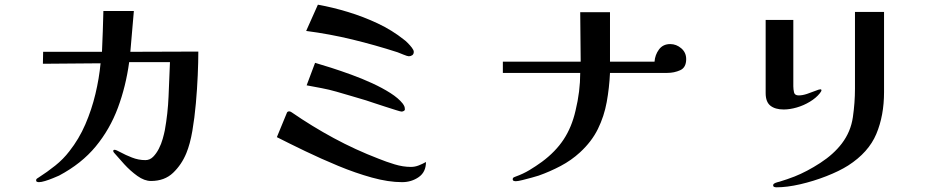

<svg xmlns="http://www.w3.org/2000/svg" viewBox="-20 -772 4040 819"><path d="M826 -552Q754 -552 681.5 -551.5Q609 -551 536 -551L551 -725H421Q420 -682 418.5 -638.5Q417 -595 415 -551H164L163 -500L409 -502Q403 -438 387 -371Q371 -304 344 -241.5Q317 -179 276 -127Q250 -93 215.5 -65.5Q181 -38 145 -15Q142 -13 138 -10.5Q134 -8 134 -3Q134 2 138 3.5Q142 5 146 5Q156 5 172.5 0Q189 -5 206 -12Q223 -19 232 -23Q328 -74 388.5 -147.5Q449 -221 483 -312.5Q517 -404 531 -507H705Q702 -434 699 -361Q696 -288 683 -216Q680 -201 674 -179.5Q668 -158 657.5 -137.5Q647 -117 633 -103Q619 -89 600 -89Q571 -89 543 -100Q515 -111 495 -122Q475 -133 469 -133Q463 -133 463 -128Q463 -124 467 -120Q484 -100 510 -71.5Q536 -43 566 -21.5Q596 0 624 0Q682 0 718.5 -35Q755 -70 775 -119Q791 -158 800.5 -213.5Q810 -269 815.5 -331Q821 -393 823.5 -451Q826 -509 826 -552Z M1797 -81Q1783 -73 1766.5 -66.5Q1750 -60 1733 -60Q1699 -60 1663 -71Q1627 -82 1595 -95Q1496 -133 1403.5 -183Q1311 -233 1224 -293Q1218 -297 1214 -297Q1205 -297 1203 -289L1161 -187Q1214 -160 1281.5 -127.5Q1349 -95 1422.5 -64.5Q1496 -34 1566.5 -14.5Q1637 5 1695 5Q1735 5 1766 -16.5Q1797 -38 1797 -81ZM1707 -305Q1707 -313 1705 -318Q1703 -323 1698 -330Q1680 -353 1645.5 -375Q1611 -397 1567.5 -417Q1524 -437 1478.5 -453.5Q1433 -470 1392.5 -483Q1352 -496 1324 -504L1288 -408Q1320 -402 1352 -396Q1384 -390 1415 -381Q1447 -372 1478.5 -362.5Q1510 -353 1541 -344Q1550 -341 1572.5 -333.5Q1595 -326 1621.5 -317.5Q1648 -309 1668.5 -302.5Q1689 -296 1693 -296Q1697 -296 1702 -298.5Q1707 -301 1707 -305ZM1745 -551Q1745 -558 1737 -568.5Q1729 -579 1719 -589Q1709 -599 1703 -603Q1653 -643 1591.5 -672Q1530 -701 1464 -721Q1398 -741 1336 -752L1286 -640Q1386 -627 1483 -603.5Q1580 -580 1676 -549Q1684 -546 1701 -539Q1718 -532 1724 -532Q1732 -532 1738.5 -536.5Q1745 -541 1745 -551Z M2907 -520Q2907 -548 2886 -566Q2865 -584 2839 -584Q2808 -584 2791 -561Q2774 -538 2772 -509H2582V-720H2455Q2455 -668 2456 -615Q2457 -562 2457 -509H2125V-461H2455Q2455 -382 2435 -300Q2419 -230 2384.5 -177.5Q2350 -125 2292 -82Q2266 -63 2238.5 -46.5Q2211 -30 2180 -19Q2176 -18 2171.5 -15.5Q2167 -13 2167 -8Q2167 -2 2171.5 -0.5Q2176 1 2180 1Q2189 1 2209 -4Q2229 -9 2249 -14.5Q2269 -20 2278 -23Q2326 -40 2371.5 -64Q2417 -88 2454 -122Q2504 -168 2530.5 -222Q2557 -276 2568 -336.5Q2579 -397 2582 -461H2826Q2856 -461 2881.5 -472.5Q2907 -484 2907 -520Z M3484 -387Q3484 -391 3479 -391Q3474 -391 3458 -384.5Q3442 -378 3422.5 -371.5Q3403 -365 3387 -365Q3370 -365 3367 -378Q3364 -391 3364 -404V-687H3246V-375Q3246 -337 3266.5 -321Q3287 -305 3323 -305Q3349 -305 3378.5 -313.5Q3408 -322 3434.5 -338Q3461 -354 3477 -374Q3479 -377 3481.5 -380.5Q3484 -384 3484 -387ZM3751 -379V-721H3627V-394Q3627 -334 3618 -272Q3609 -210 3571 -160Q3536 -114 3479 -77Q3422 -40 3369 -19Q3353 -13 3337.5 -7.5Q3322 -2 3305 3Q3301 4 3297 5Q3293 6 3288 8Q3285 9 3281.5 11.5Q3278 14 3278 18Q3278 24 3283 25.5Q3288 27 3292 27Q3337 27 3393.5 14Q3450 1 3505 -20.5Q3560 -42 3598 -66Q3685 -122 3718 -200.5Q3751 -279 3751 -379Z"/></svg>

Font: UoqMunThenKhung
Style: Regular
Weight: 400
Designer: Font-Kai, 金井和夫, 宇文滿月
Foundry: Kazuo Kanai, Moonlit Owen
Version: Version 1.197